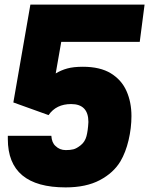

<svg xmlns="http://www.w3.org/2000/svg" viewBox="-20 -800 648 834"><path d="M203 -210Q205 -180 221 -166Q239 -148 266 -148Q285 -148 299 -151.5Q313 -155 331 -169.5Q349 -184 355.5 -208Q362 -232 364 -270Q364 -348 289 -348Q224 -348 191 -300L38 -355L112 -780H608L587 -618H246L222 -481Q245 -495 272 -502.5Q299 -510 340 -510Q415 -510 461.5 -481.5Q508 -453 529.5 -404.5Q551 -356 551 -296Q551 -244 538.5 -191Q526 -138 503 -99Q473 -49 413.5 -17.5Q354 14 265 14Q14 14 14 -196V-210Z"/></svg>

Font: Tanohe Sans ExtraBold
Style: Italic
Weight: 800
Designer: Village Type and Design LLC & Cristiano Sobral
Foundry: Cooper Hewitt Smithsonian Design Museum
Version: Version 1.00;September 29, 2021;FontCreator 13.0.0.2655 64-b